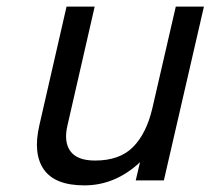

<svg xmlns="http://www.w3.org/2000/svg" viewBox="-20 -545 636 580"><path d="M596 -525 475 0H390L403 -55Q328 15 235 15Q146 15 112.5 -33Q79 -81 99 -167L181 -525H266L184 -167Q172 -117 192.5 -88.5Q213 -60 267 -60Q341 -60 381.5 -100.5Q422 -141 440 -217L511 -525Z"/></svg>

Font: Miedinger
Style: Italic
Weight: 400
Italic angle: -13°
Version: Version 001.000